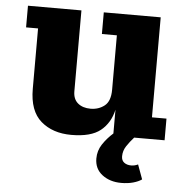

<svg xmlns="http://www.w3.org/2000/svg" viewBox="-52 -579 811 830"><g transform="rotate(5 353.5 -164.0)"><path d="M271 12Q190 12 139 -32Q88 -76 88 -172V-434H36V-528H268V-177Q268 -143 289 -125.5Q310 -108 344 -108Q379 -108 404.5 -128Q430 -148 430 -198V-434H365V-528H612V-94H675V0H543Q525 20 511.5 40.5Q498 61 498 85Q498 103 510 112Q522 121 540 121Q556 121 570 114L593 177Q579 187 556 193.5Q533 200 504 200Q455 200 421.5 174.5Q388 149 388 104Q388 70 406.5 42Q425 14 452 -10V-113Q439 -55 397.5 -21.5Q356 12 271 12Z"/></g></svg>

Font: Montagu Slab 16pt
Style: Bold
Weight: 700
Designer: Florian Karsten
Foundry: Florian Karsten
Version: Version 1.000; ttfautohint (v1.8.3)